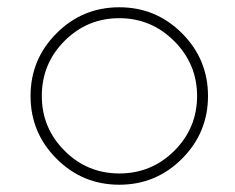

<svg xmlns="http://www.w3.org/2000/svg" viewBox="-20 -752 646 528"><path d="M135.5 -660.5Q207 -732 308 -732Q409 -732 480.5 -660.5Q552 -589 552 -488Q552 -387 480.5 -315.5Q409 -244 308 -244Q207 -244 135.5 -315.5Q64 -387 64 -488Q64 -589 135.5 -660.5ZM95 -488Q95 -400 157.5 -337.5Q220 -275 308 -275Q397 -275 459.5 -337.5Q522 -400 522 -488Q522 -576 459 -639Q396 -702 308 -702Q220 -702 157.5 -639.5Q95 -577 95 -488Z"/></svg>

Font: Neo
Style: Regular
Weight: 400
Version: Version 1.1